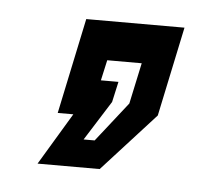

<svg xmlns="http://www.w3.org/2000/svg" viewBox="-31 -180 341 294"><g transform="rotate(5 139.5 -33.5)"><path d="M36 80 84 0H60L91 -147H242L213 -9.5L131.5 80ZM103 37H120L168 -24L181.5 -87H128.5L121.5 -55.5H148.5L141.5 -24Z"/></g></svg>

Font: Tourney Expanded SemiBold
Style: Italic
Weight: 600
Width: 7
Italic angle: -12°
Designer: Tyler Finck
Foundry: Etcetera Type Co
Version: Version 1.010; ttfautohint (v1.8.3)